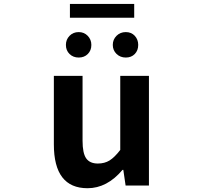

<svg xmlns="http://www.w3.org/2000/svg" viewBox="-20 -947 1040 980"><path d="M426.8 13.7Q254.9 13.7 254.9 -210V-559.6H401.4V-228.5Q401.4 -165 419.9 -138.7Q438.5 -112.3 479.5 -112.3Q513.7 -112.3 539.1 -127.9Q564.5 -143.6 593.8 -181.6V-559.6H740.2V0H621.1L609.4 -80.1H605.5Q526.4 13.7 426.8 13.7ZM316.4 -717.8Q316.4 -745.1 335 -764.2Q353.5 -783.2 381.8 -783.2Q409.2 -783.2 427.7 -764.2Q446.3 -745.1 446.3 -717.8Q446.3 -689.5 428.2 -671.4Q410.2 -653.3 381.8 -653.3Q353.5 -653.3 335 -671.4Q316.4 -689.5 316.4 -717.8ZM336.9 -856.4V-926.8H665V-856.4ZM685.5 -717.8Q685.5 -689.5 668 -671.4Q650.4 -653.3 622.1 -653.3Q593.8 -653.3 574.7 -671.9Q555.7 -690.4 555.7 -717.8Q555.7 -745.1 574.7 -764.2Q593.8 -783.2 622.1 -783.2Q650.4 -783.2 668 -764.2Q685.5 -745.1 685.5 -717.8Z"/></svg>

Font: GenEi Gothic M Regular
Style: Bold
Weight: 700
Designer: o_tamon (Modified); [Source Han Sans]
Ryoko NISHIZUKA  (kana & ideographs); Paul D. Hunt (Latin, Greek & Cyrillic); Wenl
Version: Version 1.1a;Original Version 1.004